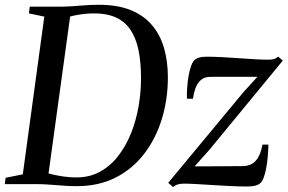

<svg xmlns="http://www.w3.org/2000/svg" viewBox="-31 -771 1204 804"><path d="M93.5 -743H229.5Q268.5 -744 307 -747.5Q345.5 -751 383 -751Q461 -751 516 -728.8Q571 -706.5 605.5 -665.8Q640 -625 656 -569.5Q672 -514 672 -448Q672 -354.5 646.5 -272Q621 -189.5 572.2 -126.2Q523.5 -63 452.8 -27.2Q382 8.5 291.5 8.5Q267 8.5 245.8 7.2Q224.5 6 204 4.2Q183.5 2.5 162.5 1.2Q141.5 0 117.5 0H-11L-7.5 -26.5L64.5 -41L154.5 -701.5L90 -715ZM168.5 -17.5 148.5 -50.5Q167.5 -45.5 190 -40.2Q212.5 -35 237.5 -31.5Q262.5 -28 289 -28Q344.5 -28 388.2 -52.2Q432 -76.5 464.2 -118.2Q496.5 -160 517.8 -213.2Q539 -266.5 549.2 -325.5Q559.5 -384.5 559.5 -442.5Q559.5 -511 548.8 -562Q538 -613 514.8 -647Q491.5 -681 454 -698Q416.5 -715 362.5 -715Q340 -715 318 -712.2Q296 -709.5 277.5 -705.5Q259 -701.5 247.5 -698L266 -726ZM1047 -449.5Q1035 -449.5 1013.8 -449.5Q992.5 -449.5 967.2 -449.5Q942 -449.5 917.5 -449.5Q893 -449.5 873.8 -449.5Q854.5 -449.5 845.5 -449Q822.5 -448 808.5 -434.5Q794.5 -421 787.2 -400.8Q780 -380.5 777 -357.5H752Q751 -374.5 752.5 -399.8Q754 -425 758.2 -451Q762.5 -477 770 -497Q777.5 -517 788.5 -523.5Q794 -527.5 804.8 -530.5Q815.5 -533.5 834 -533.5Q862.5 -533.5 898 -531.8Q933.5 -530 969.8 -527.2Q1006 -524.5 1038 -522.8Q1070 -521 1091.5 -521Q1105 -521 1114.5 -523.2Q1124 -525.5 1134 -534L1153 -517L846.5 -144.5L784 -74.5Q803.5 -74.5 832.5 -74.5Q861.5 -74.5 892.2 -74.8Q923 -75 948.8 -75.2Q974.5 -75.5 987.5 -75.5Q1022.5 -76.5 1041.8 -100Q1061 -123.5 1068 -165.5H1093Q1092.5 -144 1090.5 -118.8Q1088.5 -93.5 1084.2 -69.5Q1080 -45.5 1073.2 -27.2Q1066.5 -9 1056 -1.5Q1049.5 3.5 1036.8 6.8Q1024 10 1003 10Q973.5 10 936.2 8.2Q899 6.5 861.2 4Q823.5 1.5 791.5 -0.2Q759.5 -2 740.5 -2Q725 -2 714.2 1Q703.5 4 694 12.5L673.5 -5.5L987.5 -384Z"/></svg>

Font: Merriweather 96pt
Style: Italic
Weight: 400
Italic angle: -7.8°
Version: Version 2.101